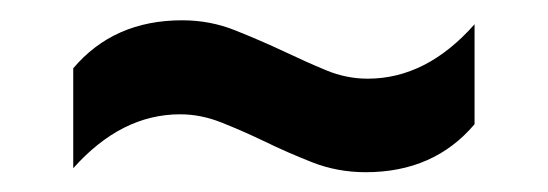

<svg xmlns="http://www.w3.org/2000/svg" viewBox="-20 -476 554 194"><path d="M349.5 -302Q321 -302 295.5 -312Q270 -322 246.5 -333.5Q224.5 -344 203.8 -352.2Q183 -360.5 162 -360.5Q102.5 -360.5 54 -306V-407Q95 -455.5 164 -455.5Q192.5 -455.5 218 -445.2Q243.5 -435 267 -424Q289 -413.5 309.5 -405Q330 -396.5 351.5 -396.5Q411 -396.5 459.5 -451.5V-350.5Q418.5 -302 349.5 -302Z"/></svg>

Font: Encode Sans Cnd SmBold
Style: Regular
Weight: 600
Width: 3
Designer: Multiple Designers
Foundry: Impallari Type
Version: Version 3.002; ttfautohint (v1.8.3) -l 8 -r 50 -G 200 -x 14 